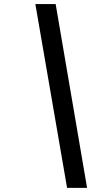

<svg xmlns="http://www.w3.org/2000/svg" viewBox="-20 -762 525 928"><path d="M304.2 146 150.9 -742.2H249L400.9 146Z"/></svg>

Font: Clear Sans Medium
Style: Italic
Weight: 500
Italic angle: -12°
Foundry: Intel Corporation
Version: Version 1.00